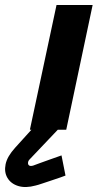

<svg xmlns="http://www.w3.org/2000/svg" viewBox="-81 -521 392 771"><path d="M154 -11H49L47 -2L-20 72Q-52 107 -58.5 138.5Q-65 170 -51 193.5Q-37 217 -7.5 226Q22 235 62 224Q71 222 88.5 216Q106 210 126 203.5Q146 197 161.5 191.5Q177 186 182 184L166 103Q166 103 152 108Q138 113 118 120Q98 127 79 134Q60 141 52 144Q41 147 36 143.5Q31 140 31.5 132.5Q32 125 38 119L152 -1ZM39 0H185L291 -501H146Z"/></svg>

Font: Advent Pro ExtraBold
Style: Italic
Weight: 800
Italic angle: -12°
Version: Version 3.000